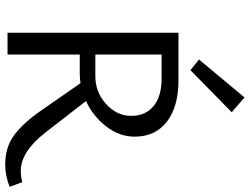

<svg xmlns="http://www.w3.org/2000/svg" viewBox="-131 -821 961 739"><g transform="rotate(90 349.5 -451.5)"><path d="M412 -863 250 -704 209 -737 355 -912ZM681 -57 699 -8Q656 9 614 9Q552 9 507.5 -20.5Q463 -50 414 -117L300 -281Q282 -278 264 -278H190V0H106V-658H289Q390 -658 448 -613.5Q506 -569 506 -489Q506 -432 467.5 -381Q429 -330 369 -302L489 -147Q564 -51 637 -51Q661 -51 681 -57ZM190 -338H274Q335 -338 380.5 -379.5Q426 -421 426 -476Q426 -531 388.5 -562Q351 -593 282 -593H190Z"/></g></svg>

Font: EauTest Medium
Style: Regular
Weight: 500
Designer: Christian Thalmann (Catharsis Fonts)
Version: Version 0.001;PS 000.001;hotconv 1.0.88;makeotf.lib2.5.64775